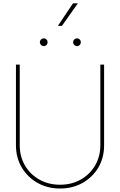

<svg xmlns="http://www.w3.org/2000/svg" viewBox="-20 -1111 713 1140"><path d="M336.4 8.3Q262.2 8.3 202.9 -25.1Q143.6 -58.6 109.1 -116.7Q74.7 -174.8 74.7 -248.5V-727.5H97.2V-248.5Q97.2 -181.2 128.4 -128.2Q159.7 -75.2 213.9 -44.7Q268.1 -14.2 336.4 -14.2Q405.3 -14.2 459.2 -44.7Q513.2 -75.2 544.4 -128.2Q575.7 -181.2 575.7 -248.5V-727.5H598.1V-248.5Q598.1 -174.3 564 -116.5Q529.8 -58.6 470.5 -25.1Q411.1 8.3 336.4 8.3ZM437.5 -837.4Q427.7 -837.4 420.9 -844.2Q414.1 -851.1 414.1 -860.8Q414.1 -870.1 420.9 -876.7Q427.7 -883.3 437.5 -883.3Q446.8 -883.3 453.4 -876.7Q460 -870.1 460 -860.8Q460 -851.1 453.4 -844.2Q446.8 -837.4 437.5 -837.4ZM240.2 -837.4Q230.5 -837.4 223.6 -844.2Q216.8 -851.1 216.8 -860.8Q216.8 -870.1 223.6 -876.7Q230.5 -883.3 240.2 -883.3Q249.5 -883.3 256.1 -876.7Q262.7 -870.1 262.7 -860.8Q262.7 -851.1 256.1 -844.2Q249.5 -837.4 240.2 -837.4ZM323.7 -957.5 413.6 -1091.3H442.4L347.7 -957.5Z"/></svg>

Font: Inter 28pt Thin
Style: Regular
Weight: 250
Designer: Rasmus Andersson
Foundry: rsms
Version: Version 4.001;git-66647c0bb